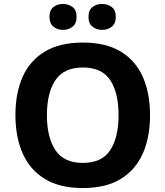

<svg xmlns="http://www.w3.org/2000/svg" viewBox="-20 -940 836 970"><path d="M738 -358Q738 -247 701.5 -164.5Q665 -82 590 -36Q515 10 398 10Q282 10 206.5 -36Q131 -82 94.5 -165Q58 -248 58 -359Q58 -470 94.5 -552Q131 -634 206.5 -679.5Q282 -725 399 -725Q515 -725 590 -679.5Q665 -634 701.5 -551.5Q738 -469 738 -358ZM217 -358Q217 -246 260 -181.5Q303 -117 398 -117Q495 -117 537 -181.5Q579 -246 579 -358Q579 -471 537 -535Q495 -599 399 -599Q303 -599 260 -535Q217 -471 217 -358ZM230 -854Q230 -889 250 -904.5Q270 -920 297.9 -920Q325.8 -920 346.4 -904.6Q367 -889.2 367 -854.4Q367 -821 346.4 -805Q325.8 -789 297.9 -789Q270 -789 250 -805.2Q230 -821.5 230 -854ZM427 -854Q427 -889 447.1 -904.5Q467.3 -920 495.6 -920Q524 -920 544.5 -904.6Q565 -889.2 565 -854.4Q565 -821 544.4 -805Q523.9 -789 496 -789Q467.5 -789 447.2 -805.2Q427 -821.5 427 -854Z"/></svg>

Font: Noto Sans Bassa Vah
Style: Regular
Weight: 400
Designer: Monotype Design Team
Foundry: Monotype Imaging Inc.
Version: Version 2.002